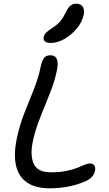

<svg xmlns="http://www.w3.org/2000/svg" viewBox="-20 -1010 592 1039"><path d="M249.8 9Q174 9 128.3 -21Q82.6 -51 67.8 -109.5Q53 -168 69.4 -253Q85.2 -330.6 111.5 -397.2Q137.8 -463.8 163 -526.2Q188.2 -588.6 200.8 -652.2Q206.8 -680 217.5 -695.4Q228.2 -710.8 252 -710.8Q270.8 -710.8 280.2 -701.4Q289.6 -692 291.5 -673.7Q293.4 -655.4 288 -630Q278.2 -580.6 260.4 -532.9Q242.6 -485.2 222.9 -437.7Q203.2 -390.2 185.5 -342Q167.8 -293.8 157.2 -242.6Q142 -167 163.1 -122.3Q184.2 -77.6 254.6 -77.6Q305.2 -77.6 339.7 -85Q374.2 -92.4 397.3 -101.4Q420.4 -110.4 436.7 -117.8Q453 -125.2 466.4 -125.2Q483.2 -125.2 490.3 -114.8Q497.4 -104.4 494.4 -88Q491.6 -70.4 480.1 -56.2Q468.6 -42 447 -31.2Q402.2 -10.8 352.6 -0.9Q303 9 249.8 9ZM254.8 -777.6Q232.4 -777.6 223 -786.4Q213.6 -795.2 216.2 -809Q219.4 -823.6 230.2 -834Q241 -844.4 263.8 -859.4Q294.2 -879.4 307.9 -896.5Q321.6 -913.6 335.2 -941.6Q348.8 -970.4 362.3 -980.1Q375.8 -989.8 391.8 -989.8Q418.6 -989.8 428.3 -972.7Q438 -955.6 433.2 -931.6Q424.8 -890.8 395.4 -855.5Q366 -820.2 328.1 -798.9Q290.2 -777.6 254.8 -777.6Z"/></svg>

Font: Shantell Sans Light
Style: Italic
Weight: 300
Italic angle: -11°
Designer: Stephen Nixon, Anya Danilova, Shantell Martin
Foundry: Arrow Type
Version: Version 1.008;[ac192a2d6]